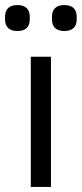

<svg xmlns="http://www.w3.org/2000/svg" viewBox="-37 -741 324 761"><path d="M32 -618C66 -618 81 -636 81 -664V-675C81 -703 66 -721 32 -721C-2 -721 -17 -703 -17 -675V-664C-17 -636 -2 -618 32 -618ZM218 -618C252 -618 267 -636 267 -664V-675C267 -703 252 -721 218 -721C184 -721 169 -703 169 -675V-664C169 -636 184 -618 218 -618ZM165 0V-516H85V0Z"/></svg>

Font: IBM Plex Thai Looped
Style: Regular
Weight: 400
Designer: Mike Abbink, Paul van der Laan, Pieter van Rosmalen, Ben Mitchell, Mark Frömberg
Foundry: Bold Monday
Version: Version 1.0